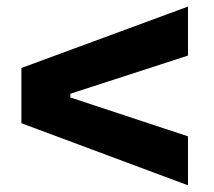

<svg xmlns="http://www.w3.org/2000/svg" viewBox="-20 -648 640 575"><path d="M543 -628.3V-481.6L190.7 -367.3V-356.1L543 -239.7V-93L44.1 -279V-444.4Z"/></svg>

Font: Mona Sans ExtraLight
Style: Regular
Weight: 200
Designer: Deni Anggara
Foundry: GitHub
Version: Version 2.000